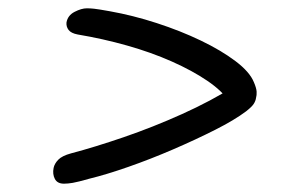

<svg xmlns="http://www.w3.org/2000/svg" viewBox="-20 -516 740 462"><path d="M134 -74Q118 -74 112 -85.5Q106 -97 109 -112Q111 -122 120 -131.5Q129 -141 151 -147Q208 -162 278 -186Q348 -210 418 -241.5Q488 -273 545 -309L531 -272Q515 -297 479 -321.5Q443 -346 393.5 -368Q344 -390 285.5 -406.5Q227 -423 167 -433Q151 -436 145 -444Q139 -452 140 -462Q143 -479 159.5 -487.5Q176 -496 189 -496Q197 -496 206.5 -495Q216 -494 244 -489Q300 -479 357 -460.5Q414 -442 463 -418.5Q512 -395 546.5 -369Q581 -343 591 -318Q597 -304 597.5 -295.5Q598 -287 596 -280Q595 -273 590.5 -266Q586 -259 572 -248Q544 -227 497.5 -203.5Q451 -180 396.5 -156.5Q342 -133 289 -114.5Q236 -96 195 -86Q167 -78 155 -76Q143 -74 134 -74Z"/></svg>

Font: Shantell Sans Light
Style: Italic
Weight: 300
Italic angle: -11°
Designer: Stephen Nixon, Anya Danilova, Shantell Martin
Foundry: Arrow Type
Version: Version 1.008;[ac192a2d6]